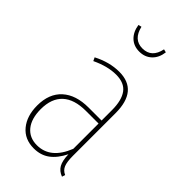

<svg xmlns="http://www.w3.org/2000/svg" viewBox="-234 -822 902 902"><g transform="rotate(45 217.0 -371.0)"><path d="M377 -6 372 10Q345 0 332.5 -22Q320 -44 319 -86Q295 -38 262.5 -14Q230 10 184 10Q123 10 88 -32.5Q53 -75 53 -144Q53 -223 100 -265.5Q147 -308 231 -308H317V-377Q317 -442 292.5 -475.5Q268 -509 213 -509Q157 -509 92 -478L84 -495Q150 -529 214 -529Q339 -529 339 -379V-96Q339 -55 347.5 -35Q356 -15 377 -6ZM317 -120V-288H233Q156 -288 116.5 -251.5Q77 -215 77 -144Q77 -81 105.5 -46Q134 -11 184 -11Q274 -11 317 -120ZM122 -748 138 -752Q154 -683 213 -683Q274 -683 288 -752L304 -748Q299 -708 274.5 -685Q250 -662 213 -662Q176 -662 152 -685Q128 -708 122 -748Z"/></g></svg>

Font: Fira Sans Extra Condensed Thin
Style: Regular
Weight: 250
Width: 1
Designer: Carrois Corporate & Edenspiekermann AG
Foundry: Carrois Corporate GbR & Edenspiekermann AG
Version: Version 4.203